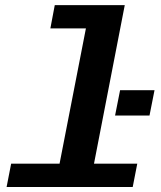

<svg xmlns="http://www.w3.org/2000/svg" viewBox="-20 -745 640 765"><path d="M354.5 -92.8H526.9L508.8 0H6.3L24.4 -92.8H217.3L322.3 -631.8H180.7L198.2 -724.6H477.1ZM438.5 -284.7 458.5 -385.7H595.7L575.7 -284.7Z"/></svg>

Font: Cousine
Style: Bold Italic
Weight: 700
Italic angle: -12°
Monospace: yes
Designer: Steve Matteson
Foundry: Ascender Corporation
Version: Version 1.20